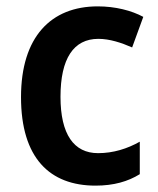

<svg xmlns="http://www.w3.org/2000/svg" viewBox="-20 -573 497 603"><path d="M280 10C337 10 382 -3 419 -26V-128C380 -106 336 -92 288 -92C212 -92 170 -151 170 -269C170 -389 211 -451 289 -451C324 -451 361 -439 395 -424L430 -520C393 -540 342 -553 287 -553C140 -553 46 -457 46 -268C46 -77 136 10 280 10Z"/></svg>

Font: Noto Sans Thai Looped SemiCondensed SemiBold
Style: Regular
Weight: 600
Width: 4
Designer: Sasikarn Vongin, Ben Mitchell
Foundry: The Fontpad Ltd
Version: Version 1.001